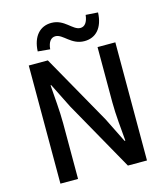

<svg xmlns="http://www.w3.org/2000/svg" viewBox="-135 -1053 1004 1157"><g transform="rotate(-15 367.0 -475.0)"><path d="M97 0H207V-346C207 -427 198 -512 193 -588H197L274 -434L518 0H637V-737H526V-393C526 -313 536 -224 542 -149H537L460 -304L216 -737H97ZM460 -792C531 -792 579 -842 583 -938L507 -943C502 -897 483 -875 457 -875C408 -875 377 -950 294 -950C223 -950 175 -898 171 -805L247 -798C251 -845 271 -866 297 -866C345 -866 377 -792 460 -792Z"/></g></svg>

Font: Noto Sans JP Medium
Style: Regular
Weight: 500
Designer: Ryoko NISHIZUKA 西塚涼子 (kana, bopomofo & ideographs); Paul D. Hunt (Latin, Greek & Cyrillic); Sandoll Communications 산돌커뮤니
Foundry: Adobe
Version: Version 2.004;hotconv 1.0.118;makeotfexe 2.5.65603